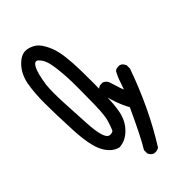

<svg xmlns="http://www.w3.org/2000/svg" viewBox="-266 -827 1032 1032"><g transform="rotate(-45 250.0 -311.0)"><path d="M226.6 101.6V77.1Q261.7 21.5 335.9 -139.6Q293.9 -216.8 278.3 -308.6Q286.1 -329.1 303.7 -335.9L305.7 -336.9H327.1Q346.7 -329.1 353.5 -310.5Q362.3 -285.2 368.2 -264.2Q374 -243.2 380.9 -229.5Q388.7 -250 392.6 -262.7Q396.5 -275.4 398.9 -281.2Q401.4 -287.1 403.3 -293Q405.3 -298.8 408.2 -304.7Q414.1 -316.4 420.9 -330.1Q428.7 -335.9 435.5 -337.4Q442.4 -338.9 447.3 -338.9Q455.1 -338.9 457.5 -337.9Q460 -336.9 461.4 -336.4Q462.9 -335.9 464.4 -335Q465.8 -334 467.8 -333Q477.5 -325.2 483.4 -311.5V-286.1Q404.3 -61.5 290 120.1Q278.3 128.9 262.7 128.9Q254.9 128.9 252 127.9Q234.4 121.1 227.5 103.5ZM38.1 -617.2Q49.8 -679.7 89.8 -719.7Q121.1 -751 153.3 -751Q161.1 -751 168 -750Q206.1 -741.2 227.5 -717.8Q247.1 -694.3 261.7 -659.2Q276.4 -624 282.2 -574.7Q288.1 -525.4 289.1 -471.7Q290 -418 290 -377.9Q290 -337.9 289.1 -293Q288.1 -203.1 276.4 -152.3Q263.7 -99.6 226.6 -64Q189.5 -28.3 143.6 -26.4Q96.7 -38.1 67.9 -92.3Q39.1 -146.5 33.2 -272.9Q27.3 -399.4 27.3 -478Q27.3 -556.6 38.1 -617.2ZM212.9 -453.1Q210.9 -523.4 203.1 -577.1Q195.3 -636.7 169.9 -661.1Q163.1 -668.9 159.2 -669.9Q155.3 -670.9 152.3 -670.9Q148.4 -670.9 141.6 -665Q122.1 -645.5 109.4 -579.1Q106.4 -563.5 103.5 -543Q100.6 -517.6 100.6 -481.4Q100.6 -445.3 102.5 -408.2L111.3 -244.1Q118.2 -119.1 150.4 -110.4Q153.3 -109.4 159.2 -109.4Q165 -109.4 170.9 -111.3Q177.7 -113.3 180.7 -117.2Q201.2 -166 206.1 -199.2Q210.9 -232.4 211.9 -288.6Q212.9 -344.7 212.9 -381.3Q212.9 -418 212.9 -453.1Z"/></g></svg>

Font: JasonHandwriting2
Style: SemiBold
Weight: 600
Version: Version 1.04.7